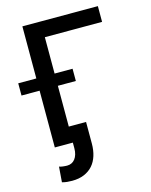

<svg xmlns="http://www.w3.org/2000/svg" viewBox="-165 -814 878 1114"><g transform="rotate(-15 274.0 -257.0)"><path d="M-28.8 -340.9V-414.4H79.9V-727.3H533.4V-632.8H189.6V-414.4H297.6V-340.9H189.6V-95.9H293.3V33.7Q293.3 73.5 283 106.5Q272.7 139.6 252 163.2Q231.2 186.8 200.1 199.9Q169 213.1 127.5 213.1Q111.2 213.1 97.3 211.6Q83.5 210.2 67.5 206L74.6 113.6Q78.8 115.4 85 116.7Q91.3 117.9 98 118.8Q104.8 119.7 111.2 120Q117.5 120.4 122.2 120.4Q136.7 120.4 148.8 114.7Q160.9 109 169.6 97.8Q178.3 86.6 183.2 70.7Q188.2 54.7 188.2 33.7V0H79.9V-340.9Z"/></g></svg>

Font: Inter P Medium
Style: Regular
Weight: 500
Designer: Rasmus Andersson
Foundry: rsms
Version: Version 3.018;git-588b23468